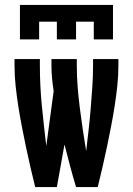

<svg xmlns="http://www.w3.org/2000/svg" viewBox="-20 -760 540 780"><path d="M61 -600V-740H439V-600H361V-672H289V-600H211V-672H139V-600ZM123 0Q113 -41 103.5 -81.5Q94 -122 85.5 -163Q77 -204 69 -245Q61 -286 54.5 -327.5Q48 -369 43.5 -410.5Q39 -452 39 -494V-520H142V-494Q142 -412 150 -330.5Q158 -249 168 -167L198 -390Q194 -416 191.5 -442Q189 -468 189 -494V-520H292V-494Q292 -450 295.5 -406.5Q299 -363 304.5 -319.5Q310 -276 316.5 -232.5Q323 -189 330 -146Q335 -189 340 -232.5Q345 -276 348.5 -319.5Q352 -363 355 -406.5Q358 -450 358 -494V-520H461V-494Q461 -452 456.5 -410.5Q452 -369 445.5 -327.5Q439 -286 431 -245Q423 -204 414.5 -163Q406 -122 396.5 -81.5Q387 -41 377 0H289Q276 -43 264.5 -86.5Q253 -130 242 -173L211 0Z"/></svg>

Font: Iosevka Algr
Style: Bold
Weight: 700
Monospace: yes
Designer: Belleve Invis
Foundry: Belleve Invis
Version: Version 26.0.2; ttfautohint (v1.8.3)